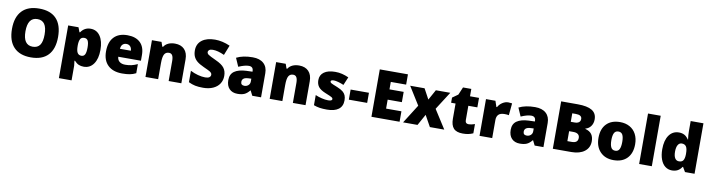

<svg xmlns="http://www.w3.org/2000/svg" viewBox="-31 -1684 10519 2847"><g transform="rotate(10 5229.0 -260.0)"><path d="M745.1 -357.9Q745.1 -177.7 656.7 -84Q568.4 9.8 397.9 9.8Q230 9.8 140.4 -84.5Q50.8 -178.7 50.8 -358.9Q50.8 -537.1 139.9 -631.1Q229 -725.1 398.9 -725.1Q569.3 -725.1 657.2 -631.8Q745.1 -538.6 745.1 -357.9ZM253.9 -357.9Q253.9 -150.9 397.9 -150.9Q471.2 -150.9 506.6 -201.2Q542 -251.5 542 -357.9Q542 -464.8 506.1 -515.9Q470.2 -566.9 398.9 -566.9Q253.9 -566.9 253.9 -357.9Z M1194.8 9.8Q1152.8 9.8 1119.6 -4.2Q1086.4 -18.1 1053.7 -54.2H1044.9Q1053.7 3.9 1053.7 18.1V240.2H862.8V-553.2H1018.1L1044.9 -482.9H1053.7Q1106.9 -563 1200.7 -563Q1292.5 -563 1344.7 -486.8Q1397 -410.6 1397 -277.8Q1397 -144 1342.5 -67.1Q1288.1 9.8 1194.8 9.8ZM1130.9 -413.1Q1088.9 -413.1 1072 -383.1Q1055.2 -353 1053.7 -293.9V-278.8Q1053.7 -207.5 1072.8 -175.8Q1091.8 -144 1132.8 -144Q1169.4 -144 1186 -175.5Q1202.6 -207 1202.6 -279.8Q1202.6 -351.1 1186 -382.1Q1169.4 -413.1 1130.9 -413.1Z M1772.9 9.8Q1634.8 9.8 1558.3 -63.7Q1481.9 -137.2 1481.9 -272.9Q1481.9 -413.1 1552.7 -488Q1623.5 -563 1754.9 -563Q1879.9 -563 1948 -497.8Q2016.1 -432.6 2016.1 -310.1V-225.1H1674.8Q1676.8 -178.7 1708.7 -152.3Q1740.7 -126 1795.9 -126Q1846.2 -126 1888.4 -135.5Q1930.7 -145 1980 -168V-30.8Q1935.1 -7.8 1887.2 1Q1839.4 9.8 1772.9 9.8ZM1761.7 -433.1Q1728 -433.1 1705.3 -411.9Q1682.6 -390.6 1678.7 -345.2H1842.8Q1841.8 -385.3 1820.1 -409.2Q1798.3 -433.1 1761.7 -433.1Z M2473.1 0V-301.8Q2473.1 -356.9 2457.3 -385Q2441.4 -413.1 2406.2 -413.1Q2357.9 -413.1 2336.4 -374.5Q2314.9 -335.9 2314.9 -242.2V0H2124V-553.2H2268.1L2292 -484.9H2303.2Q2327.6 -523.9 2370.8 -543.5Q2414.1 -563 2470.2 -563Q2562 -563 2613 -509.8Q2664.1 -456.5 2664.1 -359.9V0Z M3272 -216.8Q3272 -150.4 3238.3 -98.9Q3204.6 -47.4 3141.1 -18.8Q3077.6 9.8 2992.2 9.8Q2920.9 9.8 2872.6 -0.2Q2824.2 -10.3 2772 -35.2V-207Q2827.1 -178.7 2886.7 -162.8Q2946.3 -147 2996.1 -147Q3039.1 -147 3059.1 -161.9Q3079.1 -176.8 3079.1 -200.2Q3079.1 -214.8 3071 -225.8Q3063 -236.8 3045.2 -248Q3027.3 -259.3 2950.2 -293.9Q2880.4 -325.7 2845.5 -355.5Q2810.5 -385.3 2793.7 -423.8Q2776.9 -462.4 2776.9 -515.1Q2776.9 -613.8 2848.6 -668.9Q2920.4 -724.1 3045.9 -724.1Q3156.7 -724.1 3272 -672.9L3212.9 -523.9Q3112.8 -569.8 3040 -569.8Q3002.4 -569.8 2985.4 -556.6Q2968.3 -543.5 2968.3 -523.9Q2968.3 -502.9 2990 -486.3Q3011.7 -469.7 3107.9 -425.8Q3200.2 -384.3 3236.1 -336.7Q3272 -289.1 3272 -216.8Z M3731.9 0 3695.3 -73.2H3691.4Q3652.8 -25.4 3612.8 -7.8Q3572.8 9.8 3509.3 9.8Q3431.2 9.8 3386.2 -37.1Q3341.3 -84 3341.3 -168.9Q3341.3 -257.3 3402.8 -300.5Q3464.4 -343.8 3581.1 -349.1L3673.3 -352.1V-359.9Q3673.3 -428.2 3606 -428.2Q3545.4 -428.2 3452.1 -387.2L3397 -513.2Q3493.7 -563 3641.1 -563Q3747.6 -563 3805.9 -510.3Q3864.3 -457.5 3864.3 -362.8V0ZM3590.3 -125Q3625 -125 3649.7 -147Q3674.3 -168.9 3674.3 -204.1V-247.1L3630.4 -245.1Q3536.1 -241.7 3536.1 -175.8Q3536.1 -125 3590.3 -125Z M4343.3 0V-301.8Q4343.3 -356.9 4327.4 -385Q4311.5 -413.1 4276.4 -413.1Q4228 -413.1 4206.5 -374.5Q4185.1 -335.9 4185.1 -242.2V0H3994.1V-553.2H4138.2L4162.1 -484.9H4173.3Q4197.8 -523.9 4241 -543.5Q4284.2 -563 4340.3 -563Q4432.1 -563 4483.2 -509.8Q4534.2 -456.5 4534.2 -359.9V0Z M5091.3 -169.9Q5091.3 -81.1 5030.8 -35.6Q4970.2 9.8 4856.9 9.8Q4795.4 9.8 4750 3.2Q4704.6 -3.4 4657.2 -21V-173.8Q4701.7 -154.3 4754.6 -141.6Q4807.6 -128.9 4849.1 -128.9Q4911.1 -128.9 4911.1 -157.2Q4911.1 -171.9 4893.8 -183.3Q4876.5 -194.8 4793 -228Q4716.8 -259.3 4686.5 -299.1Q4656.2 -338.9 4656.2 -399.9Q4656.2 -477.1 4715.8 -520Q4775.4 -563 4884.3 -563Q4939 -563 4987.1 -551Q5035.2 -539.1 5086.9 -516.1L5035.2 -393.1Q4997.1 -410.2 4954.6 -422.1Q4912.1 -434.1 4885.3 -434.1Q4838.4 -434.1 4838.4 -411.1Q4838.4 -397 4854.7 -387Q4871.1 -377 4949.2 -346.2Q5007.3 -322.3 5035.9 -299.3Q5064.5 -276.4 5077.9 -245.4Q5091.3 -214.4 5091.3 -169.9Z M5152.3 -191.9V-344.2H5428.2V-191.9Z M5950.2 0H5526.4V-713.9H5950.2V-559.1H5719.2V-446.8H5933.1V-292H5719.2V-157.2H5950.2Z M6181.2 -282.2 6012.2 -553.2H6229L6313 -397.9L6398.9 -553.2H6616.2L6442.9 -282.2L6623 0H6406.2L6313 -168L6220.2 0H6002.9Z M6964.8 -141.1Q7003.4 -141.1 7057.1 -160.2V-21Q7018.6 -4.4 6983.6 2.7Q6948.7 9.8 6901.9 9.8Q6805.7 9.8 6763.2 -37.4Q6720.7 -84.5 6720.7 -182.1V-410.2H6653.8V-487.8L6738.8 -547.9L6788.1 -664.1H6913.1V-553.2H7048.8V-410.2H6913.1V-194.8Q6913.1 -141.1 6964.8 -141.1Z M7487.8 -563Q7512.7 -563 7535.2 -559.1L7545.9 -557.1L7528.8 -377Q7505.4 -382.8 7463.9 -382.8Q7401.4 -382.8 7373 -354.2Q7344.7 -325.7 7344.7 -272V0H7153.8V-553.2H7295.9L7325.7 -464.8H7335Q7358.9 -508.8 7401.6 -535.9Q7444.3 -563 7487.8 -563Z M7983.9 0 7947.3 -73.2H7943.4Q7904.8 -25.4 7864.7 -7.8Q7824.7 9.8 7761.2 9.8Q7683.1 9.8 7638.2 -37.1Q7593.3 -84 7593.3 -168.9Q7593.3 -257.3 7654.8 -300.5Q7716.3 -343.8 7833 -349.1L7925.3 -352.1V-359.9Q7925.3 -428.2 7857.9 -428.2Q7797.4 -428.2 7704.1 -387.2L7648.9 -513.2Q7745.6 -563 7893.1 -563Q7999.5 -563 8057.9 -510.3Q8116.2 -457.5 8116.2 -362.8V0ZM7842.3 -125Q7877 -125 7901.6 -147Q7926.3 -168.9 7926.3 -204.1V-247.1L7882.3 -245.1Q7788.1 -241.7 7788.1 -175.8Q7788.1 -125 7842.3 -125Z M8257.3 -713.9H8506.3Q8651.9 -713.9 8722.4 -670.7Q8793 -627.4 8793 -536.1Q8793 -476.1 8762.2 -433.6Q8731.4 -391.1 8681.2 -378.9V-374Q8747.6 -356.4 8777.3 -315.4Q8807.1 -274.4 8807.1 -209Q8807.1 -111.8 8734.1 -55.9Q8661.1 0 8535.2 0H8257.3ZM8450.2 -439.9H8508.3Q8549.8 -439.9 8572.5 -457Q8595.2 -474.1 8595.2 -507.8Q8595.2 -567.9 8504.4 -567.9H8450.2ZM8450.2 -298.8V-148.9H8518.1Q8608.4 -148.9 8608.4 -225.1Q8608.4 -260.7 8584.2 -279.8Q8560.1 -298.8 8514.2 -298.8Z M9448.2 -277.8Q9448.2 -142.1 9375.2 -66.2Q9302.2 9.8 9170.9 9.8Q9044.9 9.8 8970.5 -67.9Q8896 -145.5 8896 -277.8Q8896 -413.1 8969 -488Q9042 -563 9173.8 -563Q9255.4 -563 9317.9 -528.3Q9380.4 -493.7 9414.3 -429Q9448.2 -364.3 9448.2 -277.8ZM9089.8 -277.8Q9089.8 -206.5 9108.9 -169.2Q9127.9 -131.8 9172.9 -131.8Q9217.3 -131.8 9235.6 -169.2Q9253.9 -206.5 9253.9 -277.8Q9253.9 -348.6 9235.4 -384.8Q9216.8 -420.9 9171.9 -420.9Q9127.9 -420.9 9108.9 -385Q9089.8 -349.1 9089.8 -277.8Z M9748 0H9557.1V-759.8H9748Z M10052.2 9.8Q9993.2 9.8 9949 -23.9Q9904.8 -57.6 9880.6 -123Q9856.4 -188.5 9856.4 -275.9Q9856.4 -410.6 9910.6 -486.8Q9964.8 -563 10059.6 -563Q10106 -563 10140.9 -544.4Q10175.8 -525.9 10204.6 -481.9H10208.5Q10199.2 -546.9 10199.2 -611.8V-759.8H10391.6V0H10247.6L10206.5 -69.8H10199.2Q10149.9 9.8 10052.2 9.8ZM10130.4 -141.1Q10176.3 -141.1 10195.1 -169.9Q10213.9 -198.7 10215.3 -258.8V-273.9Q10215.3 -347.2 10194.3 -378.2Q10173.3 -409.2 10128.4 -409.2Q10090.8 -409.2 10070.1 -373.8Q10049.3 -338.4 10049.3 -272.9Q10049.3 -208.5 10070.3 -174.8Q10091.3 -141.1 10130.4 -141.1Z"/></g></svg>

Font: OpenSans-ExtraBold
Style: Regular
Weight: 800
Foundry: Ascender Corporation
Version: Version 1.10